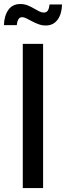

<svg xmlns="http://www.w3.org/2000/svg" viewBox="-31 -949 333 969"><path d="M186.5 -727.5V0H84V-727.5ZM200.2 -820.3Q181.2 -820.3 163.8 -826.7Q146.5 -833 131.1 -841.3Q115.7 -849.6 102.8 -856Q89.8 -862.3 80.6 -862.3Q67.4 -862.3 61 -850.1Q54.7 -837.9 53.7 -822.3H-11.2Q-9.8 -869.1 11 -898.9Q31.7 -928.7 71.8 -928.7Q91.3 -928.7 107.9 -922.1Q124.5 -915.5 138.7 -907.2Q152.8 -898.9 165.5 -892.3Q178.2 -885.7 190.4 -885.7Q203.6 -885.7 210.2 -895.5Q216.8 -905.3 218.8 -926.3H282.2Q280.8 -877.9 259.3 -849.1Q237.8 -820.3 200.2 -820.3Z"/></svg>

Font: Inter Cardless
Style: Regular
Weight: 400
Designer: Rasmus Andersson
Foundry: rsms
Version: Version 4.001;git-9221beed3